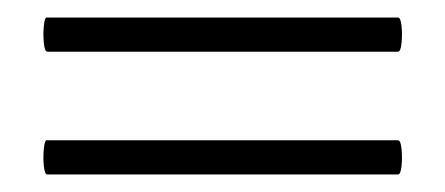

<svg xmlns="http://www.w3.org/2000/svg" viewBox="-20 -299 508 219"><path d="M34 -100Q31 -100 30 -109.6Q29 -119.2 30 -129.1Q31 -139 33 -139H434Q437 -139 438 -129.1Q439 -119.2 438 -109.6Q437 -100 434 -100ZM34 -240Q31 -240 30 -250Q29 -260 30 -269.5Q31 -279 33 -279H434Q437 -279 438 -269.5Q439 -260 438 -250Q437 -240 434 -240Z"/></svg>

Font: Cormorant Light
Style: Regular
Weight: 300
Designer: Christian Thalmann (Catharsis Fonts)
Foundry: Catharsis Fonts
Version: Version 4.000